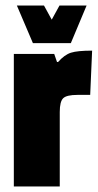

<svg xmlns="http://www.w3.org/2000/svg" viewBox="-20 -674 353 694"><path d="M196 -269V0H30V-479H176L186 -450H190Q213 -476 236.5 -483.5Q260 -491 313 -491L306 -331H260Q221 -331 208.5 -319Q196 -307 196 -269ZM99 -518 41 -654H139L167 -603L195 -654H293L236 -518Z"/></svg>

Font: Passion One
Style: Regular
Weight: 400
Designer: Alejandro Lo Celso
Foundry: Fontstage
Version: Version 1.002